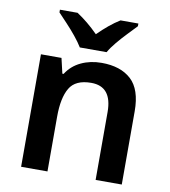

<svg xmlns="http://www.w3.org/2000/svg" viewBox="-85 -839 808 911"><g transform="rotate(10 319.0 -383.0)"><path d="M369 -552Q461 -552 512 -505Q563 -458 563 -353V0H437V-327Q437 -450 337 -450Q261 -450 233 -402Q205 -354 205 -264V0H78V-542H177L194 -469H200Q226 -510 270.5 -531Q315 -552 369 -552ZM254 -606Q240 -629 218 -656Q196 -683 172 -708.5Q148 -734 130 -753V-766H215Q241 -749 266.5 -728Q292 -707 318 -681Q344 -707 370 -728.5Q396 -750 422 -766H508V-753Q490 -734 465.5 -708.5Q441 -683 418.5 -656Q396 -629 383 -606Z"/></g></svg>

Font: Noto Sans Thai Looped SemiBold
Style: Regular
Weight: 600
Designer: Sasikarn Vongin, Ben Mitchell
Foundry: The Fontpad Ltd
Version: Version 1.001; ttfautohint (v1.8.4.7-5d5b)